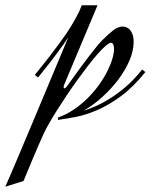

<svg xmlns="http://www.w3.org/2000/svg" viewBox="-193 -454 602 727"><path d="M357.4 -181.2Q311 -123.5 264.6 -89.6Q218.3 -55.7 175 -37.1Q131.8 -18.6 93.8 -11.2Q55.7 -3.9 26.4 0V-8.8Q59.1 -20.5 87.6 -40Q116.2 -59.6 139.6 -83Q163.1 -106.4 181.6 -132.3Q200.2 -158.2 212.9 -183.3Q225.6 -208.5 232.2 -230.7Q238.8 -252.9 238.8 -269Q238.8 -278.8 235.8 -285.4Q232.9 -292 227.5 -292Q220.2 -292 207.3 -280.8Q194.3 -269.5 177.2 -250.2Q160.2 -231 140.6 -205.6Q121.1 -180.2 100.6 -151.9Q80.1 -123.5 60.3 -94Q40.5 -64.5 23.4 -37.4Q6.3 -10.3 -7.1 13.2Q-20.5 36.6 -27.8 52.7Q-37.1 72.8 -47.1 95.9Q-57.1 119.1 -67.1 142.8Q-77.1 166.5 -86.4 189.2Q-95.7 211.9 -104 231.4L-172.9 252.9Q-165.5 236.3 -157.2 217Q-148.9 197.8 -140.4 177.7Q-131.8 157.7 -123.3 137.5Q-114.7 117.2 -106.9 98.6Q-88.9 55.2 -70.3 11.7L65.9 -313.5Q58.6 -301.8 48.6 -287.6Q38.6 -273.4 24.9 -255.1Q11.2 -236.8 -6.8 -213.4Q-24.9 -189.9 -48.8 -160.6L-61 -170.4Q-30.8 -207.5 -8.5 -236.3Q13.7 -265.1 30 -287.4Q46.4 -309.6 57.9 -326.4Q69.3 -343.3 77.9 -357.7Q86.4 -372.1 93.3 -384.5Q100.1 -397 106.9 -410.6L116.7 -434.1H176.3L49.8 -132.8Q47.9 -128.4 47.9 -124.5Q47.9 -119.6 51.3 -119.6Q54.7 -119.6 60.1 -126.5Q62.5 -129.9 71 -141.8Q79.6 -153.8 91.6 -170.4Q103.5 -187 117.7 -206.1Q131.8 -225.1 145.8 -243.4Q159.7 -261.7 172.4 -277.1Q185.1 -292.5 194.3 -301.8Q217.8 -325.2 235.8 -339.4Q253.9 -353.5 272.5 -353.5Q278.3 -353.5 285.4 -350.8Q292.5 -348.1 298.6 -341.6Q304.7 -335 308.8 -323.7Q313 -312.5 313 -295.4Q313 -262.2 297.4 -225.3Q281.7 -188.5 255.4 -153.3Q229 -118.2 195.1 -87.4Q161.1 -56.6 124.5 -35.2Q141.1 -40 166.5 -50.8Q191.9 -61.5 221.4 -79.8Q251 -98.1 283 -125.2Q314.9 -152.3 345.2 -190.9Z"/></svg>

Font: Dynalight
Style: Regular
Weight: 400
Version: Version 1.000